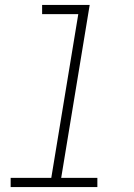

<svg xmlns="http://www.w3.org/2000/svg" viewBox="-20 -755 540 775"><path d="M23 0V-37H187L296 -698H150V-735H342L227 -37H373V0Z"/></svg>

Font: Iosevka SS18 Extralight
Style: Italic
Weight: 200
Italic angle: -9°
Monospace: yes
Designer: Belleve Invis
Foundry: Belleve Invis
Version: Version 25.1.1; ttfautohint (v1.8.4)